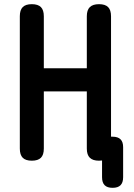

<svg xmlns="http://www.w3.org/2000/svg" viewBox="-20 -760 640 920"><path d="M396 -322H190V-48Q190 -18 176 -4Q162 10 132.5 10Q103 10 89 -4Q75 -18 75 -48V-682Q75 -712 89 -726Q103 -740 132.5 -740Q162 -740 176 -726Q190 -712 190 -682V-433H396V-682Q396 -712 410.5 -726Q425 -740 454.5 -740Q484 -740 498 -726Q512 -712 512 -682V-105H519Q545 -105 557.5 -92.5Q570 -80 570 -55V89Q570 115 557.5 127.5Q545 140 519.5 140Q494 140 481.5 127.5Q469 115 469 89V9Q462 10 454 10Q425 10 410.5 -4Q396 -18 396 -48Z"/></svg>

Font: Maple Mono SemiBold
Style: Regular
Weight: 600
Monospace: yes
Designer: subframe7536
Version: Version 7.000